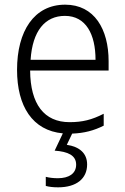

<svg xmlns="http://www.w3.org/2000/svg" viewBox="-20 -562 536 822"><path d="M353 142C353 94 320 66 266 58L289 10C341 8 382 -3 424 -24V-75C373 -49 333 -39 278 -39C169 -39 110 -116 109 -260H445V-300C445 -437 384 -542 259 -542C126 -542 53 -429 53 -263C53 -107 119 -3 249 9L214 83C271 87 306 103 306 143C306 181 275 201 228 201C209 201 191 199 176 195V234C190 238 208 240 229 240C307 240 353 203 353 142ZM258 -494C348 -494 389 -415 389 -306H111C119 -430 173 -494 258 -494Z"/></svg>

Font: Noto Sans SemiCondensed Light
Style: Regular
Weight: 300
Width: 4
Designer: Monotype Design Team
Foundry: Monotype Imaging Inc.
Version: Version 2.013